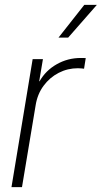

<svg xmlns="http://www.w3.org/2000/svg" viewBox="-20 -764 415 784"><path d="M26.9 0 113.3 -522.5H155.3L140.1 -432.1H141.6Q166.5 -476.1 211.7 -501.7Q256.8 -527.3 310.1 -527.3Q316.9 -527.3 321.3 -527.1Q325.7 -526.9 330.1 -526.9L323.2 -483.4Q319.3 -483.9 313.2 -484.6Q307.1 -485.4 298.3 -485.4Q256.3 -485.4 219.7 -466.6Q183.1 -447.8 158 -413.8Q132.8 -379.9 125.5 -334L69.8 0ZM218.8 -610.4 324.2 -744.1H375.5L258.3 -610.4Z"/></svg>

Font: Inter 28pt ExtraLight
Style: Italic
Weight: 250
Italic angle: -9.3988°
Designer: Rasmus Andersson
Foundry: rsms
Version: Version 4.001;git-66647c0bb